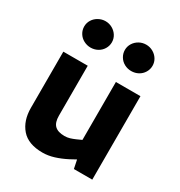

<svg xmlns="http://www.w3.org/2000/svg" viewBox="-181 -890 956 1022"><g transform="rotate(30 297.0 -379.0)"><path d="M229 8Q141 8 99 -40.5Q57 -89 57 -168V-513H207V-206Q207 -164 226.5 -145.5Q246 -127 286 -127Q303 -127 318 -131.5Q333 -136 349 -143L380 -157V-513H531V0H418L400 -88L430 -65L371 -33Q334 -14 298.5 -3Q263 8 229 8ZM171 -604Q149 -604 129 -614.5Q109 -625 97.5 -644Q86 -663 86 -685Q86 -707 97.5 -725.5Q109 -744 129 -755Q149 -766 171 -766Q194 -766 213.5 -755Q233 -744 244.5 -725.5Q256 -707 256 -685Q256 -663 244.5 -644Q233 -625 213.5 -614.5Q194 -604 171 -604ZM421 -604Q398 -604 378.5 -614.5Q359 -625 347.5 -644Q336 -663 336 -685Q336 -707 347.5 -725.5Q359 -744 378.5 -755Q398 -766 421 -766Q444 -766 463.5 -755Q483 -744 494.5 -725.5Q506 -707 506 -685Q506 -663 494.5 -644Q483 -625 463.5 -614.5Q444 -604 421 -604Z"/></g></svg>

Font: REM Medium SemiBold
Style: Regular
Weight: 600
Version: Version 1.005;gftools[0.9.28]